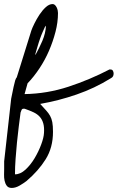

<svg xmlns="http://www.w3.org/2000/svg" viewBox="-34 -511 575 937"><path d="M-13.7 314.5Q-13.7 311.5 -13.7 305.2Q-13.7 298.8 -13.7 292.5Q-13.7 286.1 -13.7 281.7Q-13.7 277.3 -13.7 276.4L20.5 -29.3Q27.3 -65.4 32.2 -86.4Q37.1 -107.4 40 -118.2Q43.9 -129.9 47.9 -133.8L119.1 -362.3Q123 -374 133.8 -396Q144.5 -418 158.7 -439.5Q172.9 -460.9 189.5 -476.1Q206.1 -491.2 222.7 -491.2Q229.5 -491.2 234.4 -486.3Q239.3 -481.4 242.7 -474.6Q246.1 -467.8 247.6 -460Q249 -452.1 249 -447.3Q249 -402.3 236.8 -355.5Q224.6 -308.6 205.1 -263.2Q185.5 -217.8 158.2 -176.8Q130.9 -135.7 100.6 -104.5L85.9 -51.8Q196.3 -53.7 300.3 -87.9Q404.3 -122.1 500 -171.9H504.9Q513.7 -171.9 517.1 -165.5Q520.5 -159.2 520.5 -152.3Q520.5 -144.5 517.6 -138.7Q514.6 -132.8 504.9 -127.9Q427.7 -80.1 339.8 -49.8Q252 -19.5 162.1 -3.9Q179.7 15.6 191.4 28.3Q203.1 41 210.4 54.2Q217.8 67.4 221.2 85Q224.6 102.5 224.6 132.8Q224.6 209 189 266.1Q153.3 323.2 95.7 372.1Q82 382.8 62 394.5Q42 406.2 23.4 406.2Q6.8 406.2 -1 395.5Q-8.8 384.8 -11.7 370.6Q-14.6 356.4 -14.2 340.8Q-13.7 325.2 -13.7 314.5ZM66.4 38.1Q62.5 68.4 57.6 106.4Q52.7 144.5 48.8 184.6Q44.9 224.6 42 264.6Q39.1 304.7 39.1 339.8Q65.4 339.8 90.3 316.9Q115.2 293.9 134.8 261.2Q154.3 228.5 167 194.3Q179.7 160.2 180.7 137.7Q182.6 110.4 177.2 91.3Q171.9 72.3 160.2 59.1Q148.4 45.9 129.9 37.1Q111.3 28.3 85.9 19.5H81.1Q74.2 19.5 71.3 25.4Q68.4 31.2 66.4 38.1ZM186.5 -380.9Q185.5 -380.9 182.6 -373.5Q179.7 -366.2 175.3 -357.4Q170.9 -348.6 167.5 -338.9Q164.1 -329.1 162.1 -324.2Q159.2 -316.4 155.3 -304.2Q151.4 -292 147.9 -279.8Q144.5 -267.6 141.6 -258.3Q138.7 -249 138.7 -248V-242.2Q157.2 -275.4 172.9 -312Q188.5 -348.6 190.4 -385.7Z"/></svg>

Font: Cedarville Cursive
Style: Regular
Weight: 400
Designer: Kimberly Geswein
Foundry: Kimberly Geswein
Version: Version 1.001 2010